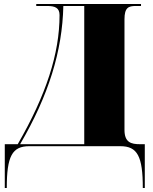

<svg xmlns="http://www.w3.org/2000/svg" viewBox="-20 -734 767 964"><path d="M4 210H14C14 50 41 0 127 0H584C670 0 697 50 697 210H707V-10H683C638 -10 605 -19 605 -82V-637C605 -696 625 -704 662 -704H688V-714H162V-704H217C256 -704 279 -695 279 -658C279 -465 212 -258 69 -10H4ZM81 -10C224 -255 293 -477 298 -704H403V-10Z"/></svg>

Font: Noto Serif Display Black
Style: Regular
Weight: 900
Designer: Monotype Design Team
Foundry: Monotype Imaging Inc.
Version: Version 2.009